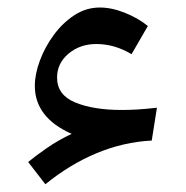

<svg xmlns="http://www.w3.org/2000/svg" viewBox="-20 -490 490 506"><path d="M168.9 -137.2Q71.8 -180.2 71.8 -263.7Q71.8 -294.4 85 -330.1Q98.1 -365.7 121.6 -397.7Q145 -429.7 176 -450Q207 -470.2 243.2 -470.2Q274.9 -470.2 310.3 -455.8Q345.7 -441.4 369.6 -421.4L326.7 -347.2Q281.7 -374 233.9 -374Q190.9 -374 160.6 -348.6Q130.4 -323.2 130.4 -285.6Q130.4 -239.7 178.2 -220Q226.1 -200.2 300.3 -200.2Q320.8 -200.2 341.6 -201.4Q362.3 -202.6 393.6 -206.1L379.9 -119.6Q305.2 -115.7 234.4 -86.2Q163.6 -56.6 99.6 -4.4L54.2 -63Q74.2 -79.6 104.2 -100.3Q134.3 -121.1 168.9 -137.2Z"/></svg>

Font: Pinar DS1 SemiBold
Style: Regular
Weight: 600
Designer: Amin Abedi
Version: Version 3.000